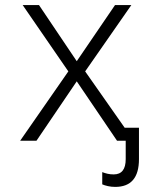

<svg xmlns="http://www.w3.org/2000/svg" viewBox="-20 -552 603 753"><path d="M59 0 248 -272 69 -532H133L281 -312L431 -532H495L314 -272L469 -51H525V72Q525 181 432 181Q417 181 403.5 178Q390 175 381 171V123Q391 127 402 129.5Q413 132 426 132Q473 132 473 72V0H439L281 -233L123 0Z"/></svg>

Font: Noto Sans Mono SemiCondensed Light
Style: Regular
Weight: 300
Width: 4
Designer: Monotype Design Team
Foundry: Monotype Imaging Inc.
Version: Version 2.014; ttfautohint (v1.8.4.7-5d5b)